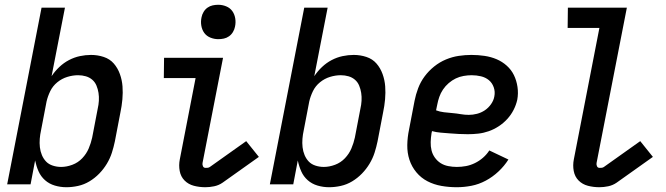

<svg xmlns="http://www.w3.org/2000/svg" viewBox="-20 -772 2790 804"><path d="M258 12Q233 12 209.5 5Q186 -2 168.5 -17.5Q151 -33 141.5 -54.5Q132 -76 127 -100L108 0H10L154 -740H252L196 -453Q210 -474 228.5 -491.5Q247 -509 269 -520.5Q291 -532 314.5 -537Q338 -542 361 -542Q389 -542 414.5 -533.5Q440 -525 456.5 -506Q473 -487 482 -462Q491 -437 493 -410.5Q495 -384 492.5 -356Q490 -328 484 -300L461 -180Q456 -156 448.5 -132.5Q441 -109 427.5 -86.5Q414 -64 395.5 -45Q377 -26 354.5 -12.5Q332 1 307 6.5Q282 12 258 12ZM236 -73Q259 -73 283 -82Q307 -91 324.5 -109.5Q342 -128 351.5 -150.5Q361 -173 366 -196L389 -316Q393 -333 394 -350Q395 -367 392.5 -383Q390 -399 384 -413.5Q378 -428 366.5 -438Q355 -448 339.5 -452.5Q324 -457 307 -457Q285 -457 262 -450Q239 -443 220 -427.5Q201 -412 190.5 -390.5Q180 -369 175 -347L152 -227Q148 -209 146.5 -191Q145 -173 147 -155.5Q149 -138 155.5 -122.5Q162 -107 173 -95.5Q184 -84 201 -78.5Q218 -73 236 -73Z M840 12Q815 12 792 6Q769 0 753 -16Q737 -32 732.5 -56Q728 -80 733 -105L799 -445H666L667 -530H914L828 -89Q827 -82 830 -75.5Q833 -69 841 -69Q845 -69 850 -69.5Q855 -70 859 -73L1011 -181L1064 -115L912 -7Q896 4 877 8Q858 12 840 12ZM894 -608Q877 -608 861 -614.5Q845 -621 835.5 -634Q826 -647 823 -664.5Q820 -682 824 -700Q826 -711 832.5 -722Q839 -733 849 -740Q859 -747 870.5 -749.5Q882 -752 894 -752Q911 -752 927 -745.5Q943 -739 952.5 -726Q962 -713 965 -695.5Q968 -678 964 -660Q962 -649 955.5 -638Q949 -627 939 -620Q929 -613 917.5 -610.5Q906 -608 894 -608Z M1358 12Q1333 12 1309.5 5Q1286 -2 1268.5 -17.5Q1251 -33 1241.5 -54.5Q1232 -76 1227 -100L1208 0H1110L1254 -740H1352L1296 -453Q1310 -474 1328.5 -491.5Q1347 -509 1369 -520.5Q1391 -532 1414.5 -537Q1438 -542 1461 -542Q1489 -542 1514.5 -533.5Q1540 -525 1556.5 -506Q1573 -487 1582 -462Q1591 -437 1593 -410.5Q1595 -384 1592.5 -356Q1590 -328 1584 -300L1561 -180Q1556 -156 1548.5 -132.5Q1541 -109 1527.5 -86.5Q1514 -64 1495.5 -45Q1477 -26 1454.5 -12.5Q1432 1 1407 6.5Q1382 12 1358 12ZM1336 -73Q1359 -73 1383 -82Q1407 -91 1424.5 -109.5Q1442 -128 1451.5 -150.5Q1461 -173 1466 -196L1489 -316Q1493 -333 1494 -350Q1495 -367 1492.5 -383Q1490 -399 1484 -413.5Q1478 -428 1466.5 -438Q1455 -448 1439.5 -452.5Q1424 -457 1407 -457Q1385 -457 1362 -450Q1339 -443 1320 -427.5Q1301 -412 1290.5 -390.5Q1280 -369 1275 -347L1252 -227Q1248 -209 1246.5 -191Q1245 -173 1247 -155.5Q1249 -138 1255.5 -122.5Q1262 -107 1273 -95.5Q1284 -84 1301 -78.5Q1318 -73 1336 -73Z M1893 12Q1860 12 1828.5 6.5Q1797 1 1770 -13Q1743 -27 1723.5 -50.5Q1704 -74 1694.5 -103Q1685 -132 1685.5 -164.5Q1686 -197 1693 -230L1716 -350Q1721 -376 1731 -402.5Q1741 -429 1758 -452Q1775 -475 1798 -493.5Q1821 -512 1847.5 -523Q1874 -534 1901 -538Q1928 -542 1954 -542Q1982 -542 2009 -538Q2036 -534 2059.5 -524Q2083 -514 2102 -497Q2121 -480 2132 -457.5Q2143 -435 2147 -408Q2151 -381 2146 -354Q2141 -332 2130.5 -311.5Q2120 -291 2104 -273.5Q2088 -256 2068 -243Q2048 -230 2026.5 -222.5Q2005 -215 1983 -212.5Q1961 -210 1939 -210Q1920 -210 1901 -211Q1882 -212 1863.5 -213.5Q1845 -215 1826 -216.5Q1807 -218 1789 -223L1787 -214Q1784 -195 1783.5 -177Q1783 -159 1787 -142.5Q1791 -126 1801 -112Q1811 -98 1825 -89Q1839 -80 1857 -76.5Q1875 -73 1893 -73Q1912 -73 1931 -76.5Q1950 -80 1968.5 -89Q1987 -98 2002.5 -111.5Q2018 -125 2029 -142L2109 -104Q2092 -77 2067.5 -54Q2043 -31 2014 -15.5Q1985 0 1954 6Q1923 12 1893 12ZM1943 -291Q1960 -291 1977.5 -295.5Q1995 -300 2010 -310Q2025 -320 2036 -335.5Q2047 -351 2050 -368Q2054 -388 2047.5 -406.5Q2041 -425 2027 -436.5Q2013 -448 1994 -452.5Q1975 -457 1955 -457Q1939 -457 1921.5 -454Q1904 -451 1888.5 -443.5Q1873 -436 1859 -424Q1845 -412 1835 -397Q1825 -382 1819.5 -366Q1814 -350 1811 -334L1806 -310Q1822 -304 1839 -302Q1856 -300 1874 -298.5Q1892 -297 1909 -294Q1926 -291 1943 -291Z M2490 12Q2465 12 2442 6Q2419 0 2403 -16Q2387 -32 2382.5 -56Q2378 -80 2383 -105L2490 -655H2357L2358 -740H2605L2478 -89Q2477 -82 2480 -75.5Q2483 -69 2491 -69Q2495 -69 2500 -69.5Q2505 -70 2509 -73L2661 -181L2714 -115L2562 -7Q2546 4 2527 8Q2508 12 2490 12Z"/></svg>

Font: Lode Dark Term
Style: Bold Italic
Weight: 700
Italic angle: -11°
Monospace: yes
Designer: Belleve Invis
Foundry: Belleve Invis
Version: Version 29.2.0